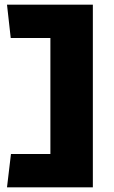

<svg xmlns="http://www.w3.org/2000/svg" viewBox="-20 -716 488 823"><path d="M378 -696V87H10L27 -56H196V-553H26L10 -696Z"/></svg>

Font: Palanquin Dark
Style: Bold
Weight: 700
Designer: Pria Ravichandran
Version: Version 1.000